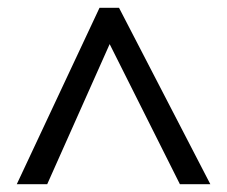

<svg xmlns="http://www.w3.org/2000/svg" viewBox="-20 -739 582 492"><path d="M23 -267 235 -719H285L519 -267H441L261 -626L101 -267Z"/></svg>

Font: Noto Sans Adlam
Style: Regular
Weight: 400
Designer: Mark Jamra, Neil Patel
Foundry: JamraPatel LLC
Version: Version 3.001